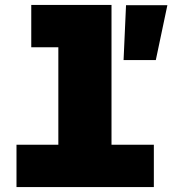

<svg xmlns="http://www.w3.org/2000/svg" viewBox="-20 -760 700 780"><path d="M47 -172H217V-568H107V-740H433V-172H605V0H47ZM492 -739H660L613 -516H482Z"/></svg>

Font: Azeret Mono Black
Style: Regular
Weight: 900
Designer: Martin Vácha
Foundry: Displaay
Version: Version 1.000; Glyphs 3.0.3, build 3074